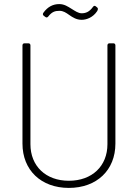

<svg xmlns="http://www.w3.org/2000/svg" viewBox="-20 -912 675 940"><path d="M380 -815C404 -815 436 -827 456 -858C461 -867 460 -873 455 -876L449 -881C444 -885 439 -884 435 -878C417 -853 399 -847 380 -847C363 -847 348 -858 330 -869C312 -880 295 -892 270 -892C241 -892 214 -880 192 -849C189 -844 189 -839 194 -835L202 -829C207 -825 212 -826 216 -831C234 -854 249 -859 271 -859C290 -859 303 -850 320 -838C336 -827 354 -815 380 -815ZM317 8C454 8 545 -79 545 -209V-690C545 -696 541 -700 535 -700H516C510 -700 506 -696 506 -690V-206C506 -99 431 -27 317 -27C204 -27 129 -99 129 -206V-690C129 -696 125 -700 119 -700H100C94 -700 90 -696 90 -690V-209C90 -79 181 8 317 8Z"/></svg>

Font: Barlow ExtraLight
Style: Regular
Weight: 275
Designer: Jeremy Tribby
Foundry: Tribby Type
Version: Version 1.422;hotconv 1.0.109;makeotfexe 2.5.65596